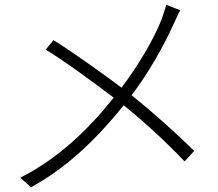

<svg xmlns="http://www.w3.org/2000/svg" viewBox="-20 -765 914 804"><path d="M65 -21 110 19C277 -72 403 -206 498 -324C588 -252 682 -164 753 -89L793 -133C724 -202 620 -295 531 -366C605 -464 665 -572 706 -662C715 -681 726 -707 735 -722L676 -745C671 -725 662 -699 656 -682C622 -597 559 -491 489 -398C410 -457 280 -550 204 -597L171 -557C246 -513 377 -416 456 -356C359 -234 232 -105 65 -21Z"/></svg>

Font: GenEiGothic-pro-Light
Style: Regular
Weight: 300
Designer: Ryoko NISHIZUKA (kana & ideographs); Paul D. Hunt (Latin, Greek & Cyrillic); Wenlong ZHANG (bopomofo); Sandoll Communica
Foundry: Adobe Systems Incorporated; o_tamon
Version: Version 1.000.140830